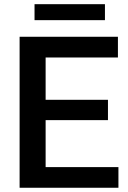

<svg xmlns="http://www.w3.org/2000/svg" viewBox="-20 -884 605 904"><path d="M537.6 -97.2V0H72.3V-710.9H535.2V-613.3H194.8V-414.1H488.3V-318.4H194.8V-97.2ZM474.1 -864.3V-789.1H142.6V-864.3Z"/></svg>

Font: Vazirmatn UI FD Medium
Style: Regular
Weight: 500
Designer: Saber Rastikerdar
Foundry: Saber Rastikerdar
Version: Version 33.003